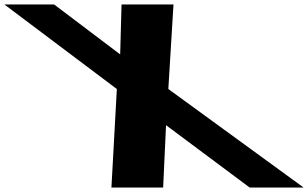

<svg xmlns="http://www.w3.org/2000/svg" viewBox="-536 -845 1388 865"><path d="M832 0 222.4 -444 245.6 -825H11.6L5.4 -600L-292.4 -825H-516.4L-9.6 -444L-34 0H199L212 -281L589 0Z"/></svg>

Font: Hussar
Style: BdOpOblSeven
Weight: 700
Foundry: Cannot Into Space Fonts
Version: Version 2.00